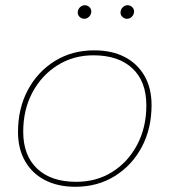

<svg xmlns="http://www.w3.org/2000/svg" viewBox="-20 -713 650 736"><path d="M269 3Q202 3 152.5 -22.5Q103 -48 76 -95.5Q49 -143 49 -207Q49 -297 86.5 -367.5Q124 -438 190 -479Q256 -520 341 -520Q409 -520 458 -494.5Q507 -469 534 -422Q561 -375 561 -310Q561 -220 523.5 -149.5Q486 -79 420 -38Q354 3 269 3ZM272 -16Q350 -16 410.5 -54Q471 -92 506 -158.5Q541 -225 541 -309Q541 -401 487.5 -451Q434 -501 338 -501Q261 -501 200 -462.5Q139 -424 104 -358Q69 -292 69 -208Q69 -117 122.5 -66.5Q176 -16 272 -16ZM467 -641Q457 -641 449.5 -648Q442 -655 442 -665Q442 -676 450 -684.5Q458 -693 469 -693Q479 -693 486.5 -686Q494 -679 494 -669Q494 -658 486 -649.5Q478 -641 467 -641ZM303 -641Q293 -641 285.5 -648Q278 -655 278 -665Q278 -676 286 -684.5Q294 -693 305 -693Q315 -693 322.5 -686Q330 -679 330 -669Q330 -658 322 -649.5Q314 -641 303 -641Z"/></svg>

Font: Montserrat Thin Thin
Style: Italic
Weight: 250
Italic angle: -11.3°
Version: Version 9.000